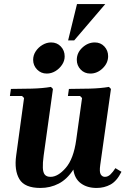

<svg xmlns="http://www.w3.org/2000/svg" viewBox="-20 -920 640 950"><path d="M551 -88 581 -70Q558 -24 527 -7Q496 10 458 10Q411 10 380 -13Q349 -36 343 -81Q312 -33 270.5 -11.5Q229 10 180 10Q102 10 76 -33.5Q50 -77 60 -150L99 -435L89 -445H29L34 -480Q81 -480 136.5 -481.5Q192 -483 232 -490L242 -480L196 -150Q191 -113 192 -89.5Q193 -66 202 -55.5Q211 -45 230 -45Q267 -45 305.5 -89.5Q344 -134 357 -227L386 -435L376 -445H316L321 -480Q368 -480 423.5 -481.5Q479 -483 519 -490L529 -480L476 -104Q471 -69 478.5 -57Q486 -45 499 -45Q514 -45 526.5 -57Q539 -69 551 -88ZM211 -556Q183 -556 163.5 -576Q144 -596 144 -624Q144 -647 157 -666.5Q170 -686 190.5 -698Q211 -710 233 -710Q262 -710 281 -690Q300 -670 300 -641Q300 -619 287 -599.5Q274 -580 254 -568Q234 -556 211 -556ZM427 -556Q398 -556 379 -576Q360 -596 360 -624Q360 -659 387.5 -684.5Q415 -710 449 -710Q478 -710 496.5 -690Q515 -670 515 -642Q515 -608 488 -582Q461 -556 427 -556ZM501 -900 347 -720H317L361 -900Z"/></svg>

Font: Brygada 1918
Style: Bold Italic
Weight: 700
Italic angle: -8°
Designer: Mateusz Machalski | Borys Kosmynka | Przemek Hoffer
Foundry: NIEPODLEGLA 2018
Version: Version 3.006